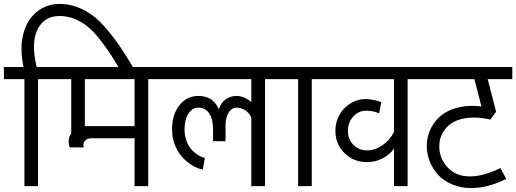

<svg xmlns="http://www.w3.org/2000/svg" viewBox="-40 -953 2643 983"><path d="M85 0V-547.9H-20V-609.9H80.1Q64.5 -686 72.8 -746.1Q81.1 -806.2 108.2 -847.7Q135.3 -889.2 175.8 -911.1Q216.3 -933.1 265.1 -933.1Q311.5 -933.1 354.5 -917Q397.5 -900.9 433.3 -874.3Q469.2 -847.7 506.6 -803.7Q543.9 -759.8 575.4 -713.1Q606.9 -666.5 645 -602.1L594.2 -562Q557.6 -626 530 -668.9Q502.4 -711.9 469.5 -753.4Q436.5 -794.9 406.5 -818.6Q376.5 -842.3 340.6 -856.7Q304.7 -871.1 265.1 -871.1Q186.5 -871.1 152.1 -802.5Q117.7 -733.9 147.9 -609.9H259.8V-547.9H154.8V0Z M648.9 0V-245.1H425.8Q405.8 -245.1 394.3 -231Q382.8 -216.8 388.7 -198.2H316.9Q303.2 -239.3 324.7 -270V-547.9H219.7V-609.9H823.7V-547.9H718.8V0ZM394.5 -307.1H648.9V-547.9H394.5Z M783.7 -609.9H1421.9V-547.9H1316.9V0H1246.6V-351.1Q1237.3 -373.5 1216.6 -387.7Q1195.8 -401.9 1170.9 -401.9Q1146 -401.9 1130.4 -376.2Q1114.7 -350.6 1114.7 -310.1V-230H1050.8V-292Q1050.8 -343.3 1031 -372.6Q1011.2 -401.9 975.6 -401.9Q944.3 -401.9 924.6 -370.8Q904.8 -339.8 904.8 -291Q904.8 -257.3 915.5 -229.5Q926.3 -201.7 942.9 -184.6Q959.5 -167.5 976.3 -157.7Q993.2 -147.9 1008.8 -145L998.5 -85Q980.5 -87.9 960.2 -97.4Q939.9 -106.9 918.5 -124.5Q897 -142.1 879.9 -165Q862.8 -188 851.8 -220.9Q840.8 -253.9 840.8 -291Q840.8 -366.2 878.7 -414.1Q916.5 -461.9 975.6 -461.9Q1051.8 -461.9 1080.6 -393.1Q1088.9 -423.8 1114 -442.9Q1139.2 -461.9 1170.9 -461.9Q1210 -461.9 1246.6 -430.2V-547.9H783.7Z M1486.3 0V-547.9H1381.3V-609.9H1661.1V-547.9H1556.2V0Z M1621.1 -609.9H2152.3V-547.9H2046.9V0H1977.1V-191.9Q1955.1 -160.6 1918.2 -141.8Q1881.3 -123 1839.4 -123Q1770.5 -123 1723.9 -169.2Q1677.2 -215.3 1677.2 -282.2Q1677.2 -351.1 1723.1 -398.4Q1769 -445.8 1835 -445.8Q1854 -445.8 1878.2 -440.2Q1902.3 -434.6 1912.1 -429.2L1900.9 -372.1Q1875 -386.2 1835 -386.2Q1795.4 -386.2 1768.3 -356.2Q1741.2 -326.2 1741.2 -282.2Q1741.2 -240.2 1769 -211.7Q1796.9 -183.1 1839.4 -183.1Q1879.9 -183.1 1917.2 -208.7Q1954.6 -234.4 1977.1 -276.9V-547.9H1621.1Z M2111.8 -609.9H2583V-547.9H2457L2500 -380.9L2470.7 -340.8Q2424.8 -351.1 2385.7 -351.1Q2349.6 -351.1 2319.6 -342.8Q2289.6 -334.5 2269.3 -320.3Q2249 -306.2 2235.4 -287.1Q2221.7 -268.1 2215.3 -247.1Q2209 -226.1 2209 -203.1Q2209 -142.1 2251.7 -95.9Q2294.4 -49.8 2365.7 -49.8Q2435.5 -49.8 2522 -92.8L2551.8 -37.1Q2458.5 9.8 2372.1 9.8Q2318.8 9.8 2274.9 -8.8Q2231 -27.3 2203.1 -57.9Q2175.3 -88.4 2160.2 -126.5Q2145 -164.6 2145 -205.1Q2145 -244.6 2159.4 -280.8Q2173.8 -316.9 2201.7 -346.4Q2229.5 -376 2275.6 -393.6Q2321.8 -411.1 2379.9 -411.1Q2400.4 -411.1 2424.8 -408.2L2388.7 -547.9H2111.8Z"/></svg>

Font: LT Superior
Style: Regular
Weight: 400
Designer: Daniel Lyons
Foundry: LyonsType
Version: Version 1.000